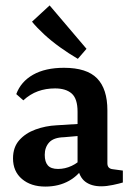

<svg xmlns="http://www.w3.org/2000/svg" viewBox="-20 -680 490 708"><path d="M147 8Q94 8 61 -20Q28 -48 28 -96Q28 -137 51 -163Q74 -189 111 -202.5Q148 -216 189 -218L285 -224V-180L216 -174Q178 -173 161.5 -155Q145 -137 145 -109Q145 -83 156.5 -70Q168 -57 194 -57Q220 -57 244.5 -68.5Q269 -80 283 -98L293 -73Q273 -35 235 -13.5Q197 8 147 8ZM40 -333Q57 -379 102 -404.5Q147 -430 216 -430Q300 -430 338 -391Q376 -352 376 -273V-78Q376 -58 396 -56L433 -51V-7Q420 -3 396.5 2Q373 7 353 7Q317 7 294.5 -10Q272 -27 266 -66V-268Q266 -316 244.5 -335Q223 -354 183 -354Q149 -354 120 -343.5Q91 -333 66 -310ZM299 -500 267 -463Q233 -483 201 -506Q169 -529 142.5 -553.5Q116 -578 98 -600L163 -660Z"/></svg>

Font: Rasa SemiBold
Style: Regular
Weight: 600
Designer: Anna Giedrys (Yrsa+Rasa design), David Brezina (Yrsa art-direction, Rasa art-direction, design)
Foundry: Rosetta Type Foundry
Version: Version 2.004